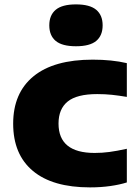

<svg xmlns="http://www.w3.org/2000/svg" viewBox="-20 -822 616 853"><path d="M380 10.5Q213.5 10.5 126 -62.8Q38.5 -136 38.5 -272.5Q38.5 -409 128.8 -483Q219 -557 392 -557Q477 -557 543.5 -541.5V-391.5Q508 -397.5 477.2 -400.8Q446.5 -404 412 -404Q321.5 -404 280.8 -371Q240 -338 240 -273Q240 -142.5 400.5 -142.5Q433.5 -142.5 465.8 -146.8Q498 -151 543.5 -161V-11.5Q512 -1.5 470 4.5Q428 10.5 380 10.5ZM317.5 -616.5Q256 -616.5 227.5 -640.2Q199 -664 199 -709.5Q199 -754.5 227.5 -778.5Q256 -802.5 317.5 -802.5Q379 -802.5 407.5 -778.5Q436 -754.5 436 -709.5Q436 -664 407.5 -640.2Q379 -616.5 317.5 -616.5Z"/></svg>

Font: Encode Sans Expanded ExtraBold
Style: Regular
Weight: 800
Width: 7
Designer: Multiple Designers
Foundry: Impallari Type
Version: Version 3.000; ttfautohint (v1.8.3) -l 8 -r 50 -G 200 -x 14 